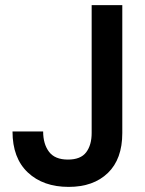

<svg xmlns="http://www.w3.org/2000/svg" viewBox="-20 -720 569 752"><path d="M249 12Q149 12 89 -44.5Q29 -101 29 -205H149Q149 -156 172 -125.5Q195 -95 246 -95Q296 -95 317.5 -123.5Q339 -152 339 -199V-700H459V-199Q459 -97 402.5 -42.5Q346 12 249 12Z"/></svg>

Font: DM Sans SemiBold
Style: Regular
Weight: 600
Designer: Colophon Foundry, Jonny Pinhorn
Foundry: Colophon Foundry
Version: Version 4.004; ttfautohint (v1.8.4.7-5d5b)